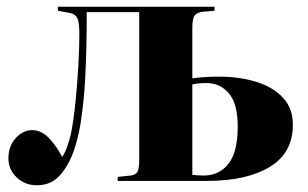

<svg xmlns="http://www.w3.org/2000/svg" viewBox="-20 -538 916 571"><path d="M90 13Q54 13 29.5 -10.5Q5 -34 5 -67Q5 -103 26.5 -127Q48 -151 75 -151Q103 -151 125.5 -127.5Q148 -104 165 -71Q174 -85 180.5 -104Q187 -123 191 -140Q199 -181 204.5 -235Q210 -289 213 -343Q216 -397 216 -436Q216 -468 211 -481.5Q206 -495 190 -499L152 -506V-518H618V-506L583 -503Q564 -501 558 -490.5Q552 -480 552 -456V-305Q565 -307 585 -308.5Q605 -310 632 -310Q693 -310 742.5 -294.5Q792 -279 821.5 -247.5Q851 -216 851 -167Q851 -83 782 -41.5Q713 0 597 0H330V-12L369 -16Q383 -18 388.5 -26.5Q394 -35 394 -62V-502H238Q238 -458 237 -405.5Q236 -353 233 -298.5Q230 -244 223 -195Q217 -143 201.5 -95.5Q186 -48 159 -17.5Q132 13 90 13ZM586 -16Q632 -16 659.5 -51Q687 -86 687 -162Q687 -229 661 -260Q635 -291 594 -291Q581 -291 571 -290Q561 -289 552 -287V-18Q568 -16 586 -16Z"/></svg>

Font: Literata 72pt
Style: Bold
Weight: 700
Designer: Latin by Veronika Burian and Jose Scaglione. Greek by Irene Vlachou. Cyrillic by Vera Evstafieva.
Foundry: TypeTogether
Version: Version 3.002